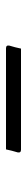

<svg xmlns="http://www.w3.org/2000/svg" viewBox="255 -620 90 640"><g transform="rotate(90 300.0 -300.0)"><path d="M142 -325H479Q490 -325 488 -314Q485 -304 482.5 -294.5Q480 -285 478 -275H141Q130 -275 132 -286Q135 -296 137.5 -305.5Q140 -315 142 -325Z"/></g></svg>

Font: Recursive Mn Lnr St Lt
Style: Italic
Weight: 300
Italic angle: -15°
Monospace: yes
Version: Version 1.079;hotconv 1.0.112;makeotfexe 2.5.65598; ttfautoh